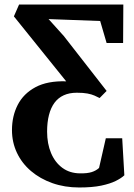

<svg xmlns="http://www.w3.org/2000/svg" viewBox="-20 -575 592 850"><path d="M330.5 255Q266.5 255 212 235.8Q157.5 216.5 117.2 182.2Q77 148 55 101.5Q33 55 33 1Q33 -61 58.5 -110.8Q84 -160.5 137 -189Q190 -217.5 273 -215L41.5 -502.5L64.5 -555H526L525 -384.5H452L423.5 -482L195 -490.5L262.5 -415.5L452 -172.5L421 -141Q410.5 -146.5 398 -152Q385.5 -157.5 367.2 -161Q349 -164.5 320 -164.5Q287 -164.5 262.2 -153.2Q237.5 -142 221.2 -120Q205 -98 196.8 -66Q188.5 -34 188.5 7.5Q188.5 61 206 102.5Q223.5 144 256 168Q288.5 192 334 192.5Q366.5 193 386 186.8Q405.5 180.5 418.5 168.5L448.5 37H521L530.5 201Q517.5 213.5 492.5 226Q467.5 238.5 428 246.8Q388.5 255 330.5 255Z"/></svg>

Font: Merriweather Light 18pt
Style: Bold
Weight: 700
Version: Version 2.100